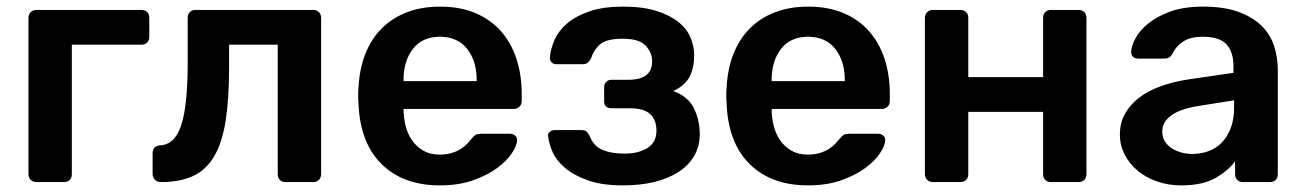

<svg xmlns="http://www.w3.org/2000/svg" viewBox="-20 -550 3942 580"><path d="M90 0Q80 0 73 -6.5Q66 -13 66 -24V-496Q66 -507 73 -513.5Q80 -520 90 -520H407Q418 -520 424.5 -513.5Q431 -507 431 -496V-439Q431 -428 424.5 -421.5Q418 -415 407 -415H197V-24Q197 -13 190.5 -6.5Q184 0 173 0Z M466 0Q455 0 448 -7Q441 -14 441 -25V-87Q441 -109 464 -111Q508 -113 527.5 -172Q547 -231 547 -361V-496Q547 -507 553.5 -513.5Q560 -520 571 -520H926Q936 -520 943 -513.5Q950 -507 950 -496V-24Q950 -13 943 -6.5Q936 0 926 0H843Q832 0 825.5 -6.5Q819 -13 819 -24V-415H672V-347Q672 -251 661.5 -184.5Q651 -118 626.5 -77Q602 -36 562.5 -18Q523 0 466 0Z M1309 10Q1198 10 1133 -54Q1068 -118 1063 -236Q1062 -246 1062 -261.5Q1062 -277 1063 -286Q1066 -343 1084 -388Q1102 -433 1133.5 -464.5Q1165 -496 1209.5 -513Q1254 -530 1309 -530Q1370 -530 1416 -510.5Q1462 -491 1493 -456Q1524 -421 1540 -372.5Q1556 -324 1556 -266V-245Q1556 -234 1549 -227.5Q1542 -221 1531 -221H1199Q1199 -196 1205 -171Q1211 -146 1224.5 -126.5Q1238 -107 1258.5 -95Q1279 -83 1308 -83Q1329 -83 1345 -88Q1361 -93 1372.5 -100.5Q1384 -108 1391.5 -116Q1399 -124 1403 -129Q1412 -140 1417.5 -143Q1423 -146 1434 -146H1520Q1530 -146 1536.5 -140Q1543 -134 1542 -125Q1541 -109 1525.5 -86Q1510 -63 1480.5 -41.5Q1451 -20 1408 -5Q1365 10 1309 10ZM1199 -305H1420V-308Q1420 -366 1391 -402.5Q1362 -439 1309 -439Q1256 -439 1227.5 -402.5Q1199 -366 1199 -308Z M1862 10Q1798 10 1755 -5.5Q1712 -21 1686 -43.5Q1660 -66 1649 -91.5Q1638 -117 1636 -138Q1634 -146 1640.5 -151.5Q1647 -157 1655 -157H1736Q1747 -157 1752 -152.5Q1757 -148 1761 -140Q1772 -110 1798.5 -98Q1825 -86 1867 -86Q1909 -86 1936 -103Q1963 -120 1963 -155Q1963 -188 1944 -205.5Q1925 -223 1882 -223H1827Q1805 -223 1805 -245V-287Q1805 -296 1811 -302.5Q1817 -309 1827 -309H1878Q1950 -309 1950 -365Q1950 -391 1930.5 -412Q1911 -433 1861 -433Q1814 -433 1794.5 -417.5Q1775 -402 1765 -373Q1760 -365 1755 -360.5Q1750 -356 1739 -356H1660Q1652 -356 1646.5 -361.5Q1641 -367 1641 -375Q1643 -402 1655.5 -430Q1668 -458 1694 -480Q1720 -502 1761.5 -516Q1803 -530 1862 -530Q1922 -530 1963 -517Q2004 -504 2029.5 -483.5Q2055 -463 2066 -436.5Q2077 -410 2077 -383Q2077 -346 2063.5 -319Q2050 -292 2014 -275Q2059 -258 2076 -223.5Q2093 -189 2094 -146Q2094 -109 2077.5 -80Q2061 -51 2030.5 -31Q2000 -11 1957.5 -0.5Q1915 10 1862 10Z M2421 10Q2310 10 2245 -54Q2180 -118 2175 -236Q2174 -246 2174 -261.5Q2174 -277 2175 -286Q2178 -343 2196 -388Q2214 -433 2245.5 -464.5Q2277 -496 2321.5 -513Q2366 -530 2421 -530Q2482 -530 2528 -510.5Q2574 -491 2605 -456Q2636 -421 2652 -372.5Q2668 -324 2668 -266V-245Q2668 -234 2661 -227.5Q2654 -221 2643 -221H2311Q2311 -196 2317 -171Q2323 -146 2336.5 -126.5Q2350 -107 2370.5 -95Q2391 -83 2420 -83Q2441 -83 2457 -88Q2473 -93 2484.5 -100.5Q2496 -108 2503.5 -116Q2511 -124 2515 -129Q2524 -140 2529.5 -143Q2535 -146 2546 -146H2632Q2642 -146 2648.5 -140Q2655 -134 2654 -125Q2653 -109 2637.5 -86Q2622 -63 2592.5 -41.5Q2563 -20 2520 -5Q2477 10 2421 10ZM2311 -305H2532V-308Q2532 -366 2503 -402.5Q2474 -439 2421 -439Q2368 -439 2339.5 -402.5Q2311 -366 2311 -308Z M2798 0Q2788 0 2781 -6.5Q2774 -13 2774 -24V-496Q2774 -507 2781 -513.5Q2788 -520 2798 -520H2881Q2892 -520 2898.5 -513.5Q2905 -507 2905 -496V-317H3131V-496Q3131 -507 3137.5 -513.5Q3144 -520 3155 -520H3238Q3249 -520 3255.5 -513.5Q3262 -507 3262 -496V-24Q3262 -13 3255.5 -6.5Q3249 0 3238 0H3155Q3144 0 3137.5 -6.5Q3131 -13 3131 -24V-212H2905V-24Q2905 -13 2898.5 -6.5Q2892 0 2881 0Z M3548 10Q3509 10 3475 -2Q3441 -14 3416.5 -34.5Q3392 -55 3377.5 -83Q3363 -111 3363 -143Q3363 -178 3378 -205.5Q3393 -233 3420 -254Q3447 -275 3485 -289Q3523 -303 3569 -310L3706 -330V-351Q3706 -393 3685 -416Q3664 -439 3613 -439Q3576 -439 3554 -424.5Q3532 -410 3521 -386Q3513 -373 3498 -373H3419Q3397 -373 3397 -395Q3398 -411 3410 -434Q3422 -457 3448 -478.5Q3474 -500 3515 -515Q3556 -530 3614 -530Q3677 -530 3720 -514.5Q3763 -499 3790 -473Q3817 -447 3828.5 -412Q3840 -377 3840 -338V-24Q3840 -13 3833.5 -6.5Q3827 0 3816 0H3735Q3724 0 3717.5 -6.5Q3711 -13 3711 -24V-63Q3691 -35 3652 -12.5Q3613 10 3548 10ZM3582 -85Q3608 -85 3631 -93.5Q3654 -102 3671 -119.5Q3688 -137 3698 -163.5Q3708 -190 3708 -226V-247L3607 -231Q3547 -222 3519 -202Q3491 -182 3491 -153Q3491 -136 3498.5 -123.5Q3506 -111 3519 -102.5Q3532 -94 3548 -89.5Q3564 -85 3582 -85Z"/></svg>

Font: Fz Rubik Med
Style: Regular
Weight: 500
Designer: Hubert and Fischer
Foundry: Hubert and Fischer
Version: Vit hóa bi FontZin.com